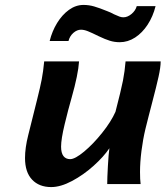

<svg xmlns="http://www.w3.org/2000/svg" viewBox="-20 -740 666 772"><path d="M419.9 -144Q397 -109.9 356.2 -73.2Q315.4 -36.6 269.5 -12.2Q223.6 12.2 186 12.2Q137.2 12.2 108.9 -17.8Q80.6 -47.9 80.6 -104.5Q80.6 -145.5 93.3 -195.8L128.9 -338.4Q141.6 -388.7 147.7 -420.4Q153.8 -452.1 157.7 -493.2H297.9Q294.4 -440.4 268.1 -347.7Q254.4 -300.3 240 -240.5Q225.6 -180.7 225.6 -150.4Q225.6 -125 235.1 -112.5Q244.6 -100.1 262.2 -100.1Q281.7 -100.1 318.4 -130.6Q355 -161.1 390.9 -206.1Q426.8 -251 444.3 -290.5Q466.8 -377 474.4 -415.8Q481.9 -454.6 484.9 -493.2H626Q626 -469.2 617.4 -430.9Q608.9 -392.6 590.8 -323.7Q584.5 -299.3 577.9 -273.9Q571.3 -248.5 564.9 -222.2Q554.7 -179.7 548.8 -133.3Q543 -86.9 543 -48.8Q543 -17.6 545.4 0H411.1Q411.1 -22.9 413.8 -72Q416.5 -121.1 419.9 -144ZM315.9 -720.2Q337.4 -720.2 358.6 -714.1Q379.9 -708 412.1 -694.8Q424.3 -690.4 438.5 -682.6Q452.6 -676.3 460.4 -673.3Q468.3 -670.4 476.1 -670.4Q492.7 -670.4 508.8 -683.8Q524.9 -697.3 529.8 -715.3H605.5Q595.2 -673.8 573.7 -640.9Q552.2 -607.9 523.2 -589.1Q494.1 -570.3 461.4 -570.3Q440.4 -570.3 421.6 -576.2Q402.8 -582 377.4 -594.2Q348.6 -608.4 333.3 -614.5Q317.9 -620.6 305.7 -620.6Q289.6 -620.6 274.9 -607.7Q260.3 -594.7 255.4 -575.2H179.7Q189.5 -614.7 209.7 -647.7Q230 -680.7 257.3 -700.4Q284.7 -720.2 315.9 -720.2Z"/></svg>

Font: Lesson One
Style: Bold Italic
Weight: 700
Italic angle: -14°
Designer: But Ko, Victor Gaultney, Annie Olsen, Julie Remington, Don Collingsworth, Eric Hays, Becca Hirsbrunner
Version: Version 1.100